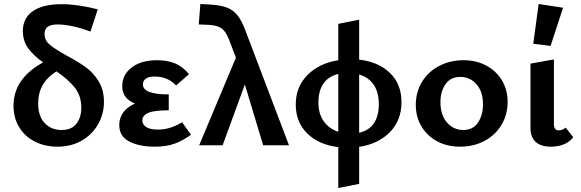

<svg xmlns="http://www.w3.org/2000/svg" viewBox="-20 -731 2921 966"><path d="M316 -451Q374 -420 411.5 -393Q449 -366 476 -322.5Q503 -279 503 -219Q503 -158 474 -106.5Q445 -55 392 -24Q339 7 269 7Q206 7 155.5 -18.5Q105 -44 76.5 -91Q48 -138 48 -199Q48 -336 197 -417Q148 -452 121.5 -488.5Q95 -525 95 -575Q95 -640 145.5 -675Q196 -710 291 -710Q370 -710 472 -684L435 -572Q391 -589 347.5 -598.5Q304 -608 270 -608Q238 -608 221 -597Q204 -586 204 -560Q204 -528 231 -505.5Q258 -483 316 -451ZM389 -189Q389 -249 356.5 -290Q324 -331 264 -372Q172 -315 172 -211Q172 -146 205 -111.5Q238 -77 290 -77Q340 -77 364.5 -108.5Q389 -140 389 -189Z M941 -53Q899 -23 858 -8Q817 7 759 7Q681 7 630.5 -19Q580 -45 580 -102Q580 -139 601 -166.5Q622 -194 659 -210Q595 -235 595 -298Q595 -355 642.5 -391.5Q690 -428 770 -428Q820 -428 858.5 -413Q897 -398 931 -358L866 -301Q824 -346 757 -346Q729 -346 714 -335.5Q699 -325 699 -306Q699 -256 829 -256V-176Q755 -176 725.5 -163Q696 -150 696 -125Q696 -104 716 -91.5Q736 -79 775 -79Q837 -79 896 -116Z M1304 0 1212 -306 1100 0H982L1167 -441L1131 -535Q1115 -575 1093 -589.5Q1071 -604 1029 -606L980 -608L988 -711L1039 -708Q1090 -705 1121.5 -693Q1153 -681 1174 -655Q1195 -629 1213 -582L1434 0Z M1787 8V194L1682 215V9Q1585 -2 1526.5 -59Q1468 -116 1468 -205Q1468 -294 1527 -353.5Q1586 -413 1682 -428V-611L1787 -632V-431Q1884 -420 1942 -364Q2000 -308 2000 -217Q2000 -126 1942 -66.5Q1884 -7 1787 8ZM1682 -68V-359Q1632 -347 1607 -310Q1582 -273 1582 -217Q1582 -158 1609 -120.5Q1636 -83 1682 -68ZM1886 -206Q1886 -268 1859.5 -305.5Q1833 -343 1787 -356V-63Q1838 -75 1862 -112Q1886 -149 1886 -206Z M2072 -203Q2072 -268 2103 -319Q2134 -370 2189 -399Q2244 -428 2313 -428Q2376 -428 2426.5 -401Q2477 -374 2505.5 -326.5Q2534 -279 2534 -219Q2534 -154 2503 -102.5Q2472 -51 2417.5 -22Q2363 7 2294 7Q2230 7 2179.5 -20Q2129 -47 2100.5 -95Q2072 -143 2072 -203ZM2410 -206Q2410 -270 2377.5 -307Q2345 -344 2296 -344Q2247 -344 2221.5 -307.5Q2196 -271 2196 -217Q2196 -152 2229 -114.5Q2262 -77 2311 -77Q2360 -77 2385 -114.5Q2410 -152 2410 -206Z M2663 -511 2690 -711 2813 -692 2750 -500ZM2649 -87V-411L2767 -432V-106Q2767 -75 2792 -75Q2810 -75 2826 -89L2864 -41Q2849 -19 2819.5 -6Q2790 7 2752 7Q2701 7 2675 -17Q2649 -41 2649 -87Z"/></svg>

Font: Ysabeau Infant
Style: Bold
Weight: 700
Designer: Christian Thalmann (Catharsis Fonts)
Version: Version 0.003